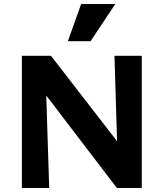

<svg xmlns="http://www.w3.org/2000/svg" viewBox="-20 -936 815 956"><path d="M89 0V-658H204L225 0ZM624 0H562L138 -555L141 -658H234L623 -155ZM686 -658V0H570L550 -658ZM318 -731 384 -916H554L431 -731Z"/></svg>

Font: Ysabeau Office ExtraBold
Style: Regular
Weight: 800
Designer: Christian Thalmann (Catharsis Fonts)
Version: Version 2.001;gftools[0.9.30]; featfreeze: tnum,lnum,ss02